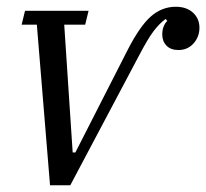

<svg xmlns="http://www.w3.org/2000/svg" viewBox="-20 -548 610 568"><path d="M89 -475H44L54 -516H242L232 -475H170L195 -97H203L358 -401Q394 -471 426.5 -499.5Q459 -528 500 -528Q532 -528 551 -510.5Q570 -493 570 -466Q570 -439 552.5 -419.5Q535 -400 508 -400Q485 -400 472.5 -413Q460 -426 460 -446Q460 -460 464.5 -470.5Q469 -481 475 -486L470 -492Q452 -479 434.5 -456Q417 -433 391 -383L188 0H128Z"/></svg>

Font: IBM Plex Serif
Style: Italic
Weight: 400
Italic angle: -14°
Designer: Mike Abbink, Paul van der Laan, Pieter van Rosmalen
Foundry: Bold Monday
Version: Version 3.001